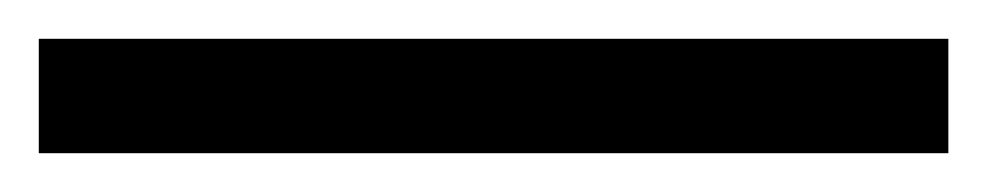

<svg xmlns="http://www.w3.org/2000/svg" viewBox="-25 63 509 99"><path d="M-5 142V83H464V142Z"/></svg>

Font: Noto Serif NP Hmong
Style: Regular
Weight: 400
Designer: Dalton Maag Ltd
Foundry: Dalton Maag Ltd
Version: Version 1.001